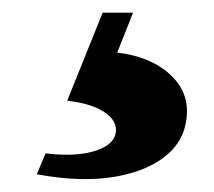

<svg xmlns="http://www.w3.org/2000/svg" viewBox="-20 -32 337 303"><path d="M38 243 52 210Q101 216 132 205.5Q163 195 163 173Q163 156 142.5 143.5Q122 131 86 127L142 -12H190L165 51Q215 57 245 82.5Q275 108 275 143Q275 185 244.5 211.5Q214 238 161 247Q108 256 38 243Z"/></svg>

Font: Platypi SemiBold
Style: Regular
Weight: 600
Designer: David Sargent
Foundry: Bolt Cutter Type
Version: Version 1.200; ttfautohint (v1.8.4.7-5d5b)